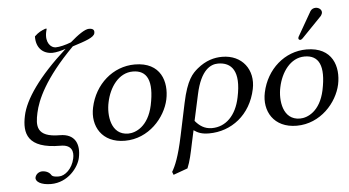

<svg xmlns="http://www.w3.org/2000/svg" viewBox="-59 -804 2086 1147"><g transform="rotate(-5 984.5 -230.0)"><path d="M203 229C305 229 370 144 382 88C400 4 370 -57 281 -57C137 -57 143 -128 159 -202C175 -276 226 -400 404 -579C483 -604 534 -621 539 -646C543 -664 535 -675 509 -675C485 -675 443 -646 395 -604C362 -591 325 -582 302 -582C274 -582 240 -614 253 -678C255 -685 256 -692 258 -698H249C224 -688 209 -682 184 -658C182 -590 222 -551 280 -551C300 -551 334 -559 360 -568C190 -415 103 -287 83 -191C61 -88 79 6 280 6C348 6 357 49 348 89C335 149 291 188 254 188C238 188 216 187 209 175C201 161 182 149 156 149C140 149 119 160 114 182C109 207 144 229 203 229Z M493 -205C469 -95 528 10 666 10C809 10 910 -107 933 -214C955 -318 920 -439 763 -439C632 -439 522 -342 493 -205ZM748 -398C833 -398 868 -334 837 -187C810 -63 734 -31 689 -31C585 -31 571 -151 588 -228C606 -315 662 -398 748 -398Z M1023 207C1040 167 1050 119 1062 61L1079 -17C1103 0 1127 10 1170 10C1304 10 1421 -78 1453 -231C1477 -345 1407 -439 1287 -439C1240 -439 1189 -426 1137 -383C1105 -356 1069 -322 1040 -184L999 10C973 134 950 186 930 220L937 238ZM1358 -189C1336 -82 1273 -20 1190 -20C1145 -20 1115 -42 1090 -72L1124 -228C1155 -374 1216 -401 1259 -401C1339 -401 1392 -347 1358 -189Z M1523 -205C1499 -95 1558 10 1696 10C1839 10 1940 -107 1963 -214C1985 -318 1950 -439 1793 -439C1662 -439 1552 -342 1523 -205ZM1778 -398C1863 -398 1898 -334 1867 -187C1840 -63 1764 -31 1719 -31C1615 -31 1601 -151 1618 -228C1636 -315 1692 -398 1778 -398ZM1869 -682C1856 -682 1844 -676 1837 -665L1755 -522C1753 -519 1751 -515 1751 -512C1749 -505 1754 -499 1762 -499C1766 -499 1772 -503 1776 -507L1894 -629C1899 -634 1902 -642 1904 -647C1908 -667 1889 -682 1869 -682Z"/></g></svg>

Font: Libertinus Sans
Style: Italic
Weight: 400
Italic angle: -12°
Designer: Philipp H. Poll, Khaled Hosny
Foundry: Caleb Maclennan
Version: Version 7.050;RELEASE